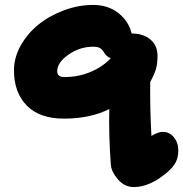

<svg xmlns="http://www.w3.org/2000/svg" viewBox="-20 -505 749 785"><path d="M526.9 259.8Q489.7 259.8 462.6 228.8Q435.5 197.8 433.1 168Q424.3 46.9 426.8 -59.1Q348.6 -20 241.2 -20Q142.1 -20 89.6 -73.2Q37.1 -126.5 37.1 -217.8Q37.1 -269.5 64.7 -318.8Q92.3 -368.2 137 -404.3Q181.6 -440.4 241 -462.6Q300.3 -484.9 360.8 -484.9Q421.4 -484.9 463.9 -451.7Q506.3 -418.5 518.1 -368.2Q567.4 -367.7 595.7 -342.8Q624 -317.9 624 -276.9Q624 -242.7 616.9 -220.5Q609.9 -198.2 594.2 -169.9Q592.8 -63.5 599.1 50.8Q626.5 34.2 646 34.2Q672.9 34.2 690.9 56.2Q709 78.1 709 109.9Q709 138.7 698.2 158.9Q687.5 179.2 665 198.2Q593.8 259.8 526.9 259.8ZM213.9 -213.9Q213.9 -189.9 243.2 -189.9Q299.3 -189.9 349.1 -210.4Q398.9 -231 433.1 -267.1Q416.5 -271.5 403.8 -293Q397 -304.2 387.5 -309.1Q377.9 -314 360.8 -314Q306.2 -314 260 -281.7Q213.9 -249.5 213.9 -213.9Z"/></svg>

Font: Shantell Sans Irregular
Style: Regular
Weight: 800
Designer: Stephen Nixon, Anya Danilova, Shantell Martin
Foundry: Arrow Type
Version: Version 1.006;[9816181b4]